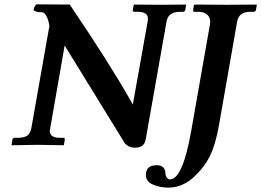

<svg xmlns="http://www.w3.org/2000/svg" viewBox="-20 -667 1201 883"><path d="M945.8 -556.2Q945.8 -558.1 946.3 -561.5Q946.8 -564.9 946.8 -566.9Q946.8 -586.9 932.4 -599.9Q918 -612.8 893.1 -612.8H875Q866.2 -612.8 868.2 -621.1L872.1 -645L874 -646Q982.9 -645 1022 -645L1159.2 -646L1161.1 -645L1157.2 -621.1Q1155.3 -613.3 1147 -612.8H1132.8Q1078.6 -612.8 1070.8 -568.8L986.8 -89.8Q971.7 -2.9 944.8 51.5Q918 106 865.2 152.8Q814.5 195.8 753.9 195.8Q715.8 195.8 683.3 181.9Q650.9 168 650.9 137.2Q650.9 135.3 651.4 131.6Q651.9 127.9 651.9 126Q657.7 92.8 701.2 92.8Q741.2 92.8 741.2 134.8Q741.2 142.6 748 150.4Q754.9 158.2 761.2 158.2Q820.3 158.2 859.9 -67.9ZM659.2 -568.8Q660.2 -572.8 660.2 -582Q660.2 -612.8 611.8 -612.8H598.1Q589.4 -612.8 590.8 -621.1L595.2 -645L597.2 -646Q679.2 -645 717.8 -645L834 -646L835.9 -645L832 -621.1Q830.1 -613.3 823.2 -612.8H809.1Q753.9 -612.8 746.1 -568.8L649.9 -24.9Q643.1 12.2 601.1 12.2Q566.9 12.2 548.8 -15.1H549.8Q460.9 -160.2 280.8 -452.1Q278.8 -456.1 276.9 -458Q276.9 -457 275.9 -449.5Q274.9 -441.9 273.9 -438L210.9 -77.1Q209 -69.3 209 -64.9Q209 -32.7 257.8 -33.2H272Q279.3 -33.2 277.8 -23.9L273.9 -1L272 1Q189.9 -1 153.8 -1L35.2 1L33.2 -1L37.1 -23.9Q38.1 -32.7 46.9 -33.2H61Q90.8 -33.2 105 -43.2Q119.1 -53.2 124 -77.1L207 -546.9Q205.1 -568.8 195.1 -589.8Q185.1 -610.8 171.9 -610.8H167Q159.2 -610.8 152.1 -612.3Q145 -613.8 139.4 -616.5Q133.8 -619.1 134.8 -623L137.2 -633.8L147 -647L300.8 -646Q479 -382.8 578.1 -209Q581.1 -204.1 585.4 -195.6Q589.8 -187 590.8 -186Z"/></svg>

Font: Linux Libertine O
Style: Semibold Italic
Weight: 600
Italic angle: -11.5°
Designer: Philipp H. Poll
Foundry: Philipp H. Poll
Version: Version 5.1.2